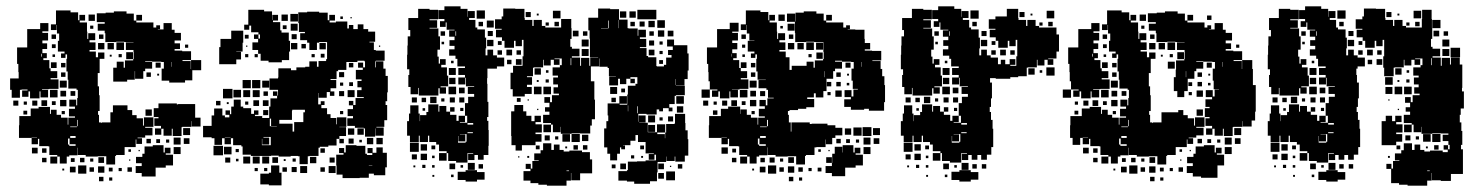

<svg xmlns="http://www.w3.org/2000/svg" viewBox="-20 -557 4679 607"><path d="M409 -116V-92H374V-67H347V-64H344V-37H316V-63H289V-62H251V-67H226V-90H225V-66H199V-62H191V-40H169V-62H161V-67H136V-94H133V-95H104V-118H100V-101H80V-121H97V-122H80V-121H40V-161H41V-190H77V-214H102V-219H138V-197H141V-210H159V-194H173V-185H194V-163H196V-185H217V-189H198V-213H217V-220H199V-242H221V-224H224V-247H226V-273H222V-277H196V-305H194V-331H190V-371H192V-385H187V-374H173V-388H184V-394H163V-428H167V-451H160V-478H159V-462H141V-480H157V-524H203V-518H227V-493H231V-510H249V-492H232V-486H255V-457H256V-434H259V-452H281V-430H263V-423H282V-399H263V-394H283V-376H290V-391H310V-371H295V-326H289V-284H293V-256H295V-206H290V-194H293V-170H299V-168H301V-170H329V-202H337V-224H383V-209H398V-193H412V-183H432V-160H435V-186H465V-156H439V-153H462V-129H439V-122H415V-120H429V-102H411V-116ZM584 -339V-367H616V-335H588V-303H565V-296H515V-302H491V-340H498V-361H490V-362H461V-364H439V-362H461V-340H439V-332H433V-308H407V-332H406V-305H382V-299H338V-343H349V-362H371V-343H375V-366H401V-370H403V-393H402V-399H378V-423H402V-424H373V-425H347V-424H313V-452H311V-460H289V-482H311V-487H286V-515H314V-517H340V-521H380V-514H403V-492H411V-486H465V-470H474V-477H486V-465H479V-464H497V-484H523V-463H532V-453H552V-429H532V-420H549V-402H532V-397H556V-395H584V-367H557V-364H583V-339ZM260 -511H280V-491H260ZM411 -510H429V-492H411ZM43 -273V-248H17V-273H12V-309H39V-329H38V-355H34V-407H66V-465H107V-484H133V-458H114V-453H132V-429H114V-420H129V-402H114V-389H128V-373H117V-367H136V-341H140V-332H161V-310H140V-306H165V-276H136V-275H113V-273H132V-249H108V-268H105V-246H75V-268H70V-251H50V-271H67V-274H48V-273ZM275 -476V-466H265V-476ZM143 -448H157V-434H143ZM293 -434V-448H307V-434ZM348 -423H372V-399H348ZM310 -401H290V-421H310ZM320 -421H340V-401H320ZM144 -417H156V-405H144ZM565 -416H575V-406H565ZM379 -370V-392H401V-370ZM112 -387H110V-378H112ZM365 -386V-376H355V-386ZM154 -385V-377H146V-385ZM333 -384V-378H327V-384ZM523 -346V-361H522V-346ZM141 -360H159V-342H141ZM472 -359H488V-343H472ZM173 -358H187V-344H173ZM187 -314H173V-328H187ZM443 -314V-328H457V-314ZM483 -324V-318H477V-324ZM191 -280H169V-302H191ZM138 -273H162V-249H138ZM171 -252V-270H189V-252ZM203 -254V-269H218V-254ZM170 -241H190V-221H170ZM129 -240V-222H111V-240ZM38 -223H22V-239H38ZM98 -239V-223H82V-239ZM156 -237V-225H144V-237ZM55 -226V-236H65V-226ZM543 -228H597V-185H614V-157H586V-174H585V-156H556V-155H554V-127H526V-150H523V-128H497V-150H490V-131H470V-151H489V-159H468V-183H481V-187H466V-215H481V-230H539V-227H543ZM460 -191H440V-211H460ZM66 -195H54V-207H66ZM185 -206V-196H175V-206ZM224 -158H226V-178H224ZM202 -155H223V-157H202ZM581 -130H559V-152H581ZM219 -127H202V-121H219ZM551 -100H529V-122H551ZM579 -102H561V-120H579ZM195 -119V-100H199V-96H219V-101H200V-119ZM457 -118V-104H443V-118ZM474 -105V-117H486V-105ZM505 -106V-116H515V-106ZM519 -72H504V-68H527V-34H504V-27H472V1H428V-10H409V-32H428V-41H410V-61H430V-71H437V-94H463V-98H497V-75H501V-90H519ZM551 -70H529V-92H551ZM99 -72H81V-90H99ZM127 -74H113V-88H127ZM386 -85H394V-77H386ZM422 -83V-79H418V-83ZM161 -40H139V-62H161ZM291 -42V-60H309V-42ZM127 -44H113V-58H127ZM233 -44V-58H247V-44ZM204 -45V-57H216V-45ZM265 -46V-56H275V-46ZM392 -53V-49H388V-53ZM253 -8H227V-34H253ZM310 -11H290V-31H310ZM219 -12H201V-30H219ZM277 -14H263V-28H277ZM397 -14H383V-28H397ZM336 -15H324V-27H336ZM365 -16H355V-26H365ZM183 -18H177V-24H183ZM307 16H293V2H307ZM335 14H325V4H335Z M774 -476H768V-463H752V-479H765V-526H815V-521H840V-494H841V-510H859V-492H843V-487H866V-461H870V-454H893V-428H897V-394H894V-367H871V-360H829V-365H804V-387H796V-399H778V-423H796V-434H783V-448H797V-435H802V-448H797V-455H774ZM1199 -317H1206V-265H1204V-237H1199V-225H1204V-177H1195V-156H1170V-154H1193V-128H1167V-151H1166V-125H1134V-151H1130V-153H1102V-159H1078V-183H1096V-190H1079V-212H1096V-224H1083V-238H1097V-225H1104V-247H1130V-250H1109V-272H1123V-281H1110V-301H1123V-306H1105V-336H1127V-343H1112V-359H1128V-344H1134V-363H1132V-365H1110V-361H1075V-336H1049V-332H1044V-307H1025V-304H1043V-278H1025V-268H1037V-254H1023V-266H1013V-248H987V-263H986V-227H994V-237H1006V-225H996V-215H1014V-196H1025V-184H1043V-164H1045V-186H1075V-156H1053V-155H1074V-127H1053V-118H1044V-97H1018V-93H991V-90H987V-64H958V-63H953V-38H927V-63H922V-64H899V-62H861V-65H837V-64H773V-68H747V-94H743V-98H717V-120H710V-101H690V-120H682V-99H658V-120H649V-123H622V-159H649V-192H657V-214H683V-192H691V-186H705V-194H693V-208H707V-196H711V-220H719V-242H741V-220H749V-215H774V-197H783V-208H797V-194H786V-190H809V-184H831V-220H835V-246H856V-254H843V-268H857V-255H859V-273H832V-309H859V-312H860V-341H900V-335H917V-344H945V-346H958V-363H982V-346H987V-364H1011V-370H1014V-424H989V-422H982V-399H958V-422H951V-430H929V-452H944V-456H925V-484H923V-518H951V-520H989V-517H1016V-493H1021V-510H1039V-492H1022V-486H1042V-489H1078V-467H1083V-478H1097V-465H1111V-480H1129V-465H1144V-457H1166V-425H1148V-423H1162V-399H1168V-397H1196V-365H1168V-363H1166V-344H1168V-363H1192V-340H1199ZM898 -513H922V-489H898ZM870 -511H890V-491H870ZM1056 -505H1064V-497H1056ZM1088 -503H1092V-499H1088ZM899 -482H921V-460H899ZM886 -477V-465H874V-477ZM742 -369H727V-354H673V-408H677V-434H711V-460H749V-422H747V-394H727V-393H742ZM902 -433V-449H918V-433ZM754 -447H766V-435H754ZM920 -401H900V-421H920ZM990 -421H1010V-401H990ZM933 -418H947V-404H933ZM758 -409V-413H762V-409ZM1178 -413H1182V-409H1178ZM1006 -387V-375H994V-387ZM765 -376H755V-386H765ZM785 -376V-386H795V-376ZM965 -376V-386H975V-376ZM1083 -358H1097V-344H1083ZM1052 -329H1068V-313H1052ZM747 -304H773V-278H747ZM777 -304H803V-278H777ZM809 -302H831V-280H809ZM1096 -297V-285H1084V-297ZM1055 -286V-296H1065V-286ZM685 -276H715V-246H685ZM742 -249H718V-273H742ZM749 -272H771V-250H749ZM779 -272H801V-250H779ZM1101 -250H1079V-272H1101ZM1052 -269H1068V-253H1052ZM813 -254V-268H827V-254ZM799 -240V-222H781V-240ZM811 -240H829V-222H811ZM663 -238H677V-224H663ZM765 -236V-226H755V-236ZM703 -234V-228H697V-234ZM939 -171V-202H944V-210H904V-207H903V-178H863V-166H905V-141H910V-171ZM828 -209V-193H812V-209ZM1065 -206V-196H1055V-206ZM837 -182H833V-158H837V-157H855V-158H837ZM1080 -151H1100V-131H1080ZM1130 -131H1110V-151H1130ZM808 -118V-98H836V-124H813V-122H831V-100H809V-118ZM709 -121V-122H691V-121ZM1140 -121H1160V-101H1140ZM1170 -121H1190V-101H1170ZM1098 -119V-103H1082V-119ZM1067 -118V-104H1053V-118ZM1116 -107V-115H1124V-107ZM1170 -91H1190V-74H1203V-28H1198V-3H1162V-8H1146V5H1117V6H1063V-5H1044V-34H1043V-68H1066V-73H1052V-89H1068V-75H1073V-98H1107V-96H1135V-71H1140V-67H1157V-73H1142V-89H1158V-74H1170ZM685 -66H655V-96H685ZM712 -69H688V-93H712ZM1007 -74H993V-88H1007ZM735 -76H725V-86H735ZM771 -40H749V-62H771ZM801 -40H779V-62H801ZM809 -62H831V-40H809ZM980 -41H960V-61H980ZM841 -42V-60H859V-42ZM708 -43H692V-59H708ZM1022 -43V-59H1038V-43ZM905 -46V-56H915V-46ZM734 -47H726V-55H734ZM877 -48V-54H883V-48ZM1157 -35H1146V-34H1157ZM837 -34H863V-11H870V29H830V26H803V-8H830V-11H837ZM951 -10H929V-32H951ZM1041 -10H1019V-32H1041ZM918 -13H902V-29H918ZM887 -14H873V-28H887ZM1007 -14H993V-28H1007ZM795 -16H785V-26H795ZM825 -26V-16H815V-26Z M1539 -382H1551V-375H1574V-347H1551V-340H1521V-310H1520V-292H1521V-235H1524V-187H1520V-175H1524V-146H1525V-96H1524V-67H1509V-52H1491V-67H1480V-51H1460V-71H1476V-73H1458V-43H1422V-48H1397V-73H1392V-79H1368V-100H1359V-108H1337V-128H1333V-108H1307V-128H1304V-107H1276V-128H1267V-174H1273V-198H1277V-224H1303V-198H1307V-174H1308V-193H1328V-203H1334V-227H1366V-204H1369V-222H1391V-204H1403V-194H1423V-175H1430V-191H1450V-171H1434V-169H1457V-191H1450V-231H1460V-251H1479V-260H1459V-282H1479V-284H1453V-311H1451V-290H1429V-312H1450V-320H1429V-342H1450V-347H1426V-371H1420V-381H1400V-401H1417V-412H1401V-430H1417V-441H1400V-461H1417V-463H1392V-486H1389V-472H1371V-490H1385V-497H1366V-525H1385V-537H1436V-529H1458V-504H1459V-522H1481V-500H1463V-494H1483V-470H1489V-464H1513V-438H1517V-404H1515V-382H1521V-400H1539ZM2144 -307V-287H2117V-286H2145V-256H2117V-254H2113V-228H2096V-217H2106V-205H2094V-215H2076V-205H2064V-211H2056V-195H2024V-197H1998V-172H1999V-192H2021V-170H2001V-169H2028V-139H2057V-164H2083V-138H2058V-133H2082V-120H2083V-138H2086V-165H2113V-168H2114V-197H2146V-168H2147V-145H2154V-117H2156V-65H2145V-46H2115V-62H2113V-48H2087V-62H2086V-45H2059V-12H2057V16H2035V24H1985V17H1962V14H1935V-16H1962V-19H1965V-46H1994V-47H2021V-50H2054V-68H2049V-52H2031V-70H2047V-72H2021V-108H1997V-130H1989V-112H1973V-98H1950V-97H1956V-85H1944V-91H1940V-71H1931V-50H1909V-71H1900V-91H1890V-151H1897V-174H1903V-192H1901V-230H1938V-253H1962V-229H1939V-226H1963V-258H1965V-286H1989V-292H1995V-313H1973V-308H1960V-291H1940V-308H1934V-287H1906V-315H1927V-316H1905V-342H1901V-346H1875V-372H1874V-347H1848V-300H1859V-242H1861V-180H1851V-160H1846V-135H1814V-136H1787V-134H1753V-156H1752V-139H1728V-163H1722V-168H1697V-194H1717V-204H1703V-218H1717V-232H1701V-250H1719V-234H1725V-256H1747V-261H1730V-281H1744V-290H1729V-312H1744V-318H1727V-344H1750V-351H1756V-372H1733V-370H1749V-352H1731V-368H1721V-350H1699V-368H1697V-344H1668V-343H1665V-316H1646V-313H1662V-289H1646V-282H1661V-260H1639V-252H1601V-275H1594V-327H1602V-349H1632V-379H1635V-431H1630V-411H1610V-428H1605V-406H1575V-428H1567V-439H1548V-463H1566V-466H1545V-496H1566V-505H1571V-530H1609V-529H1638V-500H1639V-494H1663V-475H1667V-494H1693V-475H1704V-470H1754V-497H1786V-468H1787V-434H1783V-409H1788V-403H1812V-379H1788V-375H1814V-349H1817V-374H1843V-349H1846V-375H1871V-376H1845V-435H1844V-461H1840V-501H1871V-530H1909V-528H1937V-495H1964V-468H1967V-467H1996V-444H1998V-463H2022V-439H2003V-434H2023V-408H2003V-405H2024V-380H2029V-376H2055V-348H2057V-347H2079V-352H2086V-375H2103V-383H2092V-399H2107V-410H2089V-432H2111V-414H2153V-388H2157V-334H2154V-307ZM1271 -320H1274V-338H1267V-384H1268V-413H1269V-442H1277V-462H1271V-500H1302V-529H1338V-526H1365V-496H1338V-493H1362V-469H1338V-467H1366V-442H1371V-400H1363V-378H1367V-356H1371V-370H1389V-352H1375V-344H1393V-318H1397V-284H1373V-281H1390V-261H1370V-278H1366V-255H1304V-279H1302V-259H1278V-282H1271ZM2055 -526V-496H1995V-526ZM1487 -524H1513V-498H1487ZM1728 -523H1752V-499H1728ZM1940 -521H1960V-501H1940ZM1970 -521H1990V-501H1970ZM1642 -519H1658V-503H1642ZM1677 -514H1683V-508H1677ZM1935 -494V-468H1936V-494ZM2058 -493H2082V-469H2058ZM1519 -492H1541V-470H1519ZM1903 -468H1905V-492H1903V-468H1880V-467H1903ZM2030 -491H2050V-471H2030ZM2018 -489V-473H2002V-489ZM1507 -488V-474H1493V-488ZM1747 -488V-474H1733V-488ZM1987 -488V-474H1973V-488ZM1705 -486H1715V-476H1705ZM2060 -461H2080V-441H2060ZM1791 -460H1809V-442H1791ZM2091 -460H2109V-442H2091ZM1522 -443V-459H1538V-443ZM1373 -458H1387V-444H1373ZM1420 -444H1422V-458H1420ZM1823 -458H1837V-444H1823ZM2033 -444V-458H2047V-444ZM1819 -432H1841V-410H1819ZM1540 -411H1520V-431H1540ZM2048 -413H2032V-429H2048ZM1554 -415V-427H1566V-415ZM2065 -426H2075V-416H2065ZM1384 -425V-417H1376V-425ZM1819 -402H1841V-380H1819ZM1581 -400H1599V-382H1581ZM2049 -382H2031V-400H2049ZM1567 -384H1553V-398H1567ZM1613 -384V-398H1627V-384ZM2075 -386H2065V-396H2075ZM1786 -373H1784V-351H1786ZM1629 -352H1611V-370H1629ZM1583 -368H1597V-354H1583ZM2076 -355H2064V-367H2076ZM1406 -357V-365H1414V-357ZM1421 -320H1399V-342H1421ZM1670 -341H1690V-321H1670ZM1706 -327V-335H1714V-327ZM1420 -311V-291H1400V-311ZM1987 -308V-294H1973V-308ZM2115 -288H2116V-307H2115ZM1715 -296H1705V-306H1715ZM1683 -304V-298H1677V-304ZM1422 -259H1398V-283H1422ZM1692 -259H1668V-283H1692ZM1722 -259H1698V-283H1722ZM1909 -282H1931V-260H1909ZM1431 -280H1449V-262H1431ZM1944 -265V-277H1956V-265ZM2118 -253H2142V-229H2118ZM1360 -251V-231H1340V-251ZM1298 -249V-233H1282V-249ZM1418 -249V-233H1402V-249ZM1432 -249H1448V-233H1432ZM1313 -248H1327V-234H1313ZM1927 -248V-234H1913V-248ZM1614 -235V-247H1626V-235ZM1385 -246V-236H1375V-246ZM1648 -239V-243H1652V-239ZM1673 -98H1630V-81H1610V-98H1597V-127H1596V-205H1606V-225H1634V-205H1644V-191H1660V-174H1670V-191H1690V-171H1673V-164H1693V-138H1673V-133H1692V-109H1673ZM1965 -205H1966V-224H1965ZM1996 -221H1994V-199H1996ZM2140 -221V-201H2120V-221ZM1403 -218H1417V-204H1403ZM1445 -216V-206H1435V-216ZM1324 -215V-207H1316V-215ZM1682 -213V-209H1678V-213ZM2029 -192H2051V-170H2029ZM2108 -173H2092V-189H2108ZM2075 -186V-176H2065V-186ZM1458 -163H1476V-168H1458ZM1722 -139H1698V-163H1722ZM2051 -140H2029V-162H2051ZM1475 -136V-139H1458V-136ZM1813 -134V-108H1787V-134ZM1455 -109V-133H1434V-132H1451V-110H1429V-127H1428V-106H1452V-109ZM1758 -133H1782V-109H1758ZM1820 -131H1840V-111H1820ZM1702 -113V-129H1718V-113ZM1735 -116V-126H1745V-116ZM1304 -77H1276V-105H1304ZM1820 -76H1845V-53H1852V-9H1814V13H1786V-10H1785V14H1771V30H1709V27H1682V22H1657V14H1635V-16H1657V-23H1642V-39H1658V-24H1663V-48H1683V-50H1669V-72H1689V-82H1697V-104H1723V-83H1731V-100H1749V-83H1762V-78H1780V-81H1820ZM1330 -81H1310V-101H1330ZM1793 -84V-98H1807V-84ZM1837 -98V-84H1823V-98ZM1356 -85H1344V-97H1356ZM1686 -97V-85H1674V-97ZM2004 -97H2016V-85H2004ZM1773 -94V-88H1767V-94ZM1392 -49H1368V-73H1392ZM1330 -51H1310V-71H1330ZM1298 -53H1282V-69H1298ZM1975 -56V-66H1985V-56ZM1354 -57H1346V-65H1354ZM1653 -64V-58H1647V-64ZM2013 -64V-58H2007V-64ZM1622 -59H1618V-63H1622ZM1459 -20V-42H1481V-20ZM1419 -22H1401V-40H1419ZM1941 -22V-40H1959V-22ZM2079 -22H2061V-40H2079ZM1493 -24V-38H1507V-24ZM2137 -24H2123V-38H2137ZM1926 -25H1914V-37H1926ZM1325 -26H1315V-36H1325ZM1354 -27H1346V-35H1354ZM1436 -27V-35H1444V-27ZM1293 -28H1287V-34H1293ZM2098 -29V-33H2102V-29ZM1452 -19H1488V-13H1512V11H1488V17H1452V12H1427V-14H1452ZM1779 -18H1771V-16H1779ZM2114 13H2086V-15H2114ZM2079 8H2061V-10H2079ZM1414 3H1406V-5H1414ZM1353 2H1347V-4H1353Z M2776 -288H2778V-234H2775V-207H2727V-213H2712V-210H2670V-219H2649V-243H2670V-250H2650V-272H2672V-252H2678V-274H2692V-276H2676V-302H2672V-340H2679V-361H2671V-362H2642V-365H2620V-362H2642V-340H2620V-332H2614V-308H2593V-269H2583V-249H2559V-262H2553V-249H2532V-244H2554V-218H2529V-213H2503V-209H2476V-206H2471V-194H2474V-170H2480V-141H2482V-170H2540V-165H2546V-166H2596V-161H2621V-153H2643V-129H2621V-121H2611V-101H2591V-116H2590V-92H2561V-91H2555V-67H2528V-64H2525V-37H2497V-63H2470V-62H2432V-67H2407V-91H2406V-66H2380V-62H2372V-40H2350V-62H2342V-67H2317V-94H2314V-95H2285V-118H2281V-101H2261V-121H2278V-122H2261V-121H2221V-161H2222V-190H2259V-213H2282V-220H2320V-197H2321V-211H2341V-194H2354V-185H2375V-163H2377V-185H2398V-189H2379V-213H2398V-221H2381V-241H2401V-224H2406V-246H2426V-248H2408V-273H2403V-278H2378V-304H2401V-305H2375V-331H2371V-371H2373V-385H2368V-374H2354V-388H2365V-394H2344V-428H2365V-429H2349V-451H2341V-478H2340V-462H2322V-480H2338V-524H2384V-519H2409V-493H2412V-510H2430V-492H2413V-486H2436V-457H2437V-434H2440V-452H2462V-430H2444V-423H2463V-399H2444V-394H2464V-376H2476V-336H2483V-349H2530V-362H2552V-343H2556V-366H2582V-370H2584V-393H2583V-424H2554V-425H2528V-424H2494V-453H2493V-488H2468V-514H2494V-489H2495V-517H2521V-521H2561V-514H2584V-492H2592V-486H2646V-470H2655V-477H2667V-465H2660V-464H2684V-463H2713V-434H2714V-421H2731V-401H2714V-397H2737V-396H2766V-366H2738V-364H2764V-339H2769V-316H2776ZM2441 -511H2461V-491H2441ZM2592 -510H2610V-492H2592ZM2231 -271H2248V-274H2224V-300H2220V-329H2219V-355H2215V-407H2247V-465H2287V-485H2315V-457H2295V-453H2313V-429H2295V-421H2311V-401H2295V-389H2309V-373H2298V-367H2317V-342H2322V-332H2342V-310H2322V-306H2346V-276H2318V-274H2294V-273H2313V-249H2289V-268H2286V-246H2256V-268H2251V-251H2231ZM2470 -482H2492V-460H2470ZM2455 -475V-467H2447V-475ZM2324 -448H2338V-434H2324ZM2474 -434V-448H2488V-434ZM2529 -423H2553V-399H2529ZM2560 -422H2582V-400H2560ZM2491 -401H2471V-421H2491ZM2501 -401V-421H2521V-401ZM2326 -416H2336V-406H2326ZM2581 -391V-371H2561V-391ZM2293 -387H2292V-378H2293ZM2546 -386V-376H2536V-386ZM2335 -385V-377H2327V-385ZM2704 -346V-361H2703V-346ZM2322 -360H2340V-342H2322ZM2653 -359H2669V-343H2653ZM2354 -358H2368V-344H2354ZM2587 -313H2588V-332H2587ZM2368 -314H2354V-328H2368ZM2624 -328H2638V-314H2624ZM2658 -318V-324H2664V-318ZM2372 -280H2350V-302H2372ZM2594 -298H2608V-284H2594ZM2638 -284H2624V-298H2638ZM2665 -287H2657V-295H2665ZM2198 -274H2224V-248H2198ZM2319 -273H2343V-249H2319ZM2641 -251H2621V-271H2641ZM2352 -252V-270H2370V-252ZM2383 -253V-269H2399V-253ZM2606 -266V-256H2596V-266ZM2351 -241H2371V-221H2351ZM2310 -240V-222H2292V-240ZM2219 -223H2203V-239H2219ZM2279 -239V-223H2263V-239ZM2337 -237V-225H2325V-237ZM2236 -226V-236H2246V-226ZM2248 -194H2234V-208H2248ZM2366 -206V-196H2356V-206ZM2405 -158H2408V-178H2405ZM2383 -155H2404V-157H2383ZM2735 -127H2707V-155H2735ZM2678 -154H2704V-128H2678ZM2762 -130H2740V-152H2762ZM2651 -151H2671V-131H2651ZM2401 -127H2383V-121H2401ZM2732 -100H2710V-122H2732ZM2760 -102H2742V-120H2760ZM2376 -119V-100H2380V-96H2401V-101H2381V-119ZM2624 -104V-118H2638V-104ZM2667 -117V-105H2655V-117ZM2696 -116V-106H2686V-116ZM2700 -72H2685V-68H2708V-34H2685V-27H2652V0H2610V-10H2590V-32H2610V-42H2611V-71H2619V-93H2643V-75H2644V-98H2678V-75H2682V-90H2700ZM2732 -70H2710V-92H2732ZM2281 -71H2261V-91H2281ZM2295 -75V-87H2307V-75ZM2567 -77V-85H2575V-77ZM2599 -79V-83H2603V-79ZM2342 -40H2320V-62H2342ZM2472 -42V-60H2490V-42ZM2592 -42V-60H2610V-42ZM2413 -43V-59H2429V-43ZM2308 -44H2294V-58H2308ZM2384 -44V-58H2398V-44ZM2446 -46V-56H2456V-46ZM2434 -8H2408V-34H2434ZM2491 -11H2471V-31H2491ZM2400 -12H2382V-30H2400ZM2458 -14H2444V-28H2458ZM2518 -14H2504V-28H2518ZM2577 -15H2565V-27H2577ZM2546 -16H2536V-26H2546ZM2364 -18H2358V-24H2364ZM2488 16H2474V2H2488ZM2516 14H2506V4H2516Z M3320 -448H3328V-394H3320V-372H3294V-370H3310V-352H3292V-368H3282V-350H3260V-368H3258V-344H3229V-343H3226V-316H3199V-313H3174V-308H3128V-310H3110V-296H3116V-246H3113V-219H3109V-203H3113V-178H3118V-150H3120V-92H3114V-68H3100V-52H3082V-67H3070V-52H3052V-67H3041V-51H3021V-71H3037V-73H3019V-43H2983V-48H2958V-73H2953V-79H2929V-100H2920V-108H2898V-128H2894V-108H2868V-128H2865V-107H2837V-128H2828V-174H2834V-198H2838V-224H2864V-198H2868V-174H2869V-193H2889V-203H2895V-227H2927V-204H2930V-222H2952V-204H2964V-194H2984V-175H2991V-191H3011V-171H2995V-169H3018V-191H3011V-231H3021V-251H3040V-260H3020V-282H3040V-284H3014V-311H3012V-290H2990V-312H3011V-320H2990V-342H3011V-347H2987V-371H2981V-381H2961V-401H2978V-412H2962V-430H2978V-441H2961V-461H2978V-463H2953V-486H2950V-472H2932V-490H2946V-497H2927V-525H2946V-537H2997V-529H3019V-504H3020V-522H3042V-500H3024V-494H3044V-470H3050V-464H3074V-438H3078V-404H3076V-382H3082V-400H3100V-382H3112V-375H3135V-354H3144V-368H3158V-354H3172V-370H3190V-352H3174V-349H3193V-379H3196V-431H3191V-411H3171V-428H3166V-406H3136V-428H3128V-439H3109V-463H3127V-466H3106V-496H3127V-505H3163V-529H3199V-500H3200V-494H3224V-475H3228V-494H3254V-475H3265V-470H3320ZM2832 -320H2835V-338H2828V-384H2829V-413H2830V-442H2838V-462H2832V-500H2863V-529H2899V-526H2926V-496H2899V-493H2923V-469H2899V-467H2927V-442H2932V-400H2924V-378H2928V-356H2932V-370H2950V-352H2936V-344H2954V-318H2958V-284H2934V-281H2951V-261H2931V-278H2927V-255H2865V-279H2863V-259H2839V-282H2832ZM3048 -524H3074V-498H3048ZM3289 -523H3313V-499H3289ZM3203 -519H3219V-503H3203ZM3238 -514H3244V-508H3238ZM3068 -488V-474H3054V-488ZM3308 -488V-474H3294V-488ZM3266 -486H3276V-476H3266ZM3083 -459H3099V-443H3083ZM2934 -458H2948V-444H2934ZM2981 -444H2983V-458H2981ZM3081 -431H3101V-411H3081ZM3115 -415V-427H3127V-415ZM2945 -425V-417H2937V-425ZM3142 -400H3160V-382H3142ZM3128 -384H3114V-398H3128ZM3174 -384V-398H3188V-384ZM2967 -357V-365H2975V-357ZM3314 -318H3288V-344H3314ZM2982 -320H2960V-342H2982ZM3251 -321H3231V-341H3251ZM3275 -327H3267V-335H3275ZM2981 -311V-291H2961V-311ZM2983 -259H2959V-283H2983ZM2992 -280H3010V-262H2992ZM2921 -251V-231H2901V-251ZM2859 -249V-233H2843V-249ZM2979 -249V-233H2963V-249ZM2993 -249H3009V-233H2993ZM2874 -248H2888V-234H2874ZM2946 -246V-236H2936V-246ZM2964 -218H2978V-204H2964ZM3006 -216V-206H2996V-216ZM2885 -215V-207H2877V-215ZM3019 -163H3037V-168H3019ZM3036 -136V-139H3019V-136ZM3016 -109V-133H2995V-132H3012V-110H2990V-127H2989V-106H3013V-109ZM2865 -77H2837V-105H2865ZM2891 -81H2871V-101H2891ZM2917 -85H2905V-97H2917ZM2953 -49H2929V-73H2953ZM2891 -51H2871V-71H2891ZM2859 -53H2843V-69H2859ZM2915 -57H2907V-65H2915ZM3020 -20V-42H3042V-20ZM2980 -22H2962V-40H2980ZM3054 -24V-38H3068V-24ZM3098 -24H3084V-38H3098ZM2886 -26H2876V-36H2886ZM2915 -27H2907V-35H2915ZM2997 -27V-35H3005V-27ZM2854 -28H2848V-34H2854ZM3013 -19H3049V-13H3073V11H3049V17H3013V12H2988V-14H3013ZM2975 3H2967V-5H2975ZM2914 2H2908V-4H2914Z M3732 -116V-92H3697V-67H3670V-64H3667V-37H3639V-63H3612V-62H3574V-67H3549V-90H3548V-66H3522V-62H3514V-40H3492V-62H3484V-67H3459V-94H3456V-95H3427V-118H3423V-101H3403V-121H3420V-122H3403V-121H3395V-99H3371V-121H3363V-161H3364V-190H3400V-214H3425V-219H3461V-197H3464V-210H3482V-194H3496V-185H3517V-163H3519V-185H3540V-189H3521V-213H3540V-220H3522V-242H3544V-224H3547V-247H3549V-273H3545V-277H3519V-305H3517V-331H3513V-371H3515V-385H3510V-374H3496V-388H3507V-394H3486V-428H3490V-451H3483V-478H3482V-462H3464V-480H3480V-524H3526V-518H3550V-493H3554V-510H3572V-492H3555V-486H3578V-457H3579V-434H3582V-452H3604V-430H3586V-423H3605V-399H3586V-394H3606V-376H3613V-391H3633V-371H3618V-326H3612V-284H3616V-256H3618V-206H3613V-194H3616V-170H3622V-168H3624V-170H3652V-202H3705V-209H3721V-193H3735V-183H3755V-160H3758V-186H3788V-156H3762V-153H3785V-129H3762V-122H3738V-120H3752V-102H3734V-116ZM3941 -288H3950V-204H3948V-176H3937V-157H3909V-174H3908V-156H3879V-155H3877V-127H3849V-150H3846V-128H3820V-150H3813V-131H3793V-151H3812V-159H3791V-183H3804V-187H3789V-215H3804V-219H3791V-243H3812V-250H3792V-272H3814V-252H3820V-274H3834V-275H3817V-302H3814V-340H3821V-361H3813V-362H3784V-364H3762V-362H3784V-340H3762V-332H3756V-308H3735V-269H3724V-250H3702V-269H3691V-313H3697V-337H3698V-366H3724V-370H3726V-393H3725V-399H3701V-423H3725V-424H3696V-425H3670V-424H3636V-452H3634V-460H3612V-482H3634V-487H3609V-515H3637V-517H3663V-521H3703V-514H3726V-492H3734V-486H3788V-470H3797V-477H3809V-465H3802V-464H3820V-484H3846V-463H3855V-453H3875V-429H3855V-420H3872V-402H3855V-397H3879V-395H3907V-367H3880V-364H3906V-339H3907V-367H3939V-339H3941ZM3583 -511H3603V-491H3583ZM3734 -510H3752V-492H3734ZM3796 -508H3810V-494H3796ZM3373 -271H3390V-274H3366V-300H3362V-329H3361V-355H3357V-407H3389V-465H3430V-484H3456V-458H3437V-453H3455V-429H3437V-420H3452V-402H3437V-389H3451V-373H3440V-367H3459V-341H3463V-332H3484V-310H3463V-306H3488V-276H3459V-275H3436V-273H3455V-249H3431V-268H3428V-246H3398V-268H3393V-251H3373ZM3598 -476V-466H3588V-476ZM3466 -448H3480V-434H3466ZM3616 -434V-448H3630V-434ZM3671 -423H3695V-399H3671ZM3633 -401H3613V-421H3633ZM3643 -421H3663V-401H3643ZM3467 -417H3479V-405H3467ZM3888 -416H3898V-406H3888ZM3702 -370V-392H3724V-370ZM3435 -387H3433V-378H3435ZM3678 -376V-386H3688V-376ZM3477 -385V-377H3469V-385ZM3656 -384V-378H3650V-384ZM3694 -340H3672V-362H3694ZM3846 -346V-361H3845V-346ZM3464 -360H3482V-342H3464ZM3795 -359H3811V-343H3795ZM3496 -358H3510V-344H3496ZM3729 -313H3730V-332H3729ZM3510 -314H3496V-328H3510ZM3766 -328H3780V-314H3766ZM3800 -318V-324H3806V-318ZM3514 -280H3492V-302H3514ZM3780 -284H3766V-298H3780ZM3737 -297H3749V-285H3737ZM3807 -287H3799V-295H3807ZM3340 -274H3366V-248H3340ZM3461 -273H3485V-249H3461ZM3783 -251H3763V-271H3783ZM3494 -252V-270H3512V-252ZM3526 -254V-269H3541V-254ZM3748 -266V-256H3738V-266ZM3493 -241H3513V-221H3493ZM3452 -240V-222H3434V-240ZM3421 -239V-223H3405V-239ZM3479 -237V-225H3467V-237ZM3378 -226V-236H3388V-226ZM3783 -191H3763V-211H3783ZM3389 -195H3377V-207H3389ZM3508 -206V-196H3498V-206ZM3547 -158H3549V-178H3547ZM3525 -155H3546V-157H3525ZM3904 -130H3882V-152H3904ZM3542 -127H3525V-121H3542ZM3874 -100H3852V-122H3874ZM3902 -102H3884V-120H3902ZM3518 -119V-100H3522V-96H3542V-101H3523V-119ZM3780 -118V-104H3766V-118ZM3797 -105V-117H3809V-105ZM3828 -106V-116H3838V-106ZM3842 -72H3827V-68H3850V-34H3829V5H3777V1H3751V-10H3732V-32H3751V-41H3733V-61H3753V-71H3760V-94H3786V-98H3820V-75H3824V-90H3842ZM3874 -70H3852V-92H3874ZM3422 -72H3404V-90H3422ZM3450 -74H3436V-88H3450ZM3709 -85H3717V-77H3709ZM3745 -83V-79H3741V-83ZM3484 -40H3462V-62H3484ZM3614 -42V-60H3632V-42ZM3450 -44H3436V-58H3450ZM3556 -44V-58H3570V-44ZM3527 -45V-57H3539V-45ZM3588 -46V-56H3598V-46ZM3715 -53V-49H3711V-53ZM3576 -8H3550V-34H3576ZM3633 -11H3613V-31H3633ZM3542 -12H3524V-30H3542ZM3600 -14H3586V-28H3600ZM3720 -14H3706V-28H3720ZM3659 -15H3647V-27H3659ZM3688 -16H3678V-26H3688ZM3506 -18H3500V-24H3506ZM3630 16H3616V2H3630ZM3658 14H3648V4H3658Z M4260 -382H4272V-375H4295V-347H4272V-340H4268V-320H4270V-296H4276V-246H4273V-219H4269V-203H4273V-178H4278V-150H4280V-92H4274V-68H4260V-52H4242V-67H4230V-52H4212V-67H4201V-51H4181V-71H4197V-73H4179V-43H4143V-48H4118V-73H4113V-79H4089V-100H4080V-108H4058V-128H4054V-108H4028V-128H4025V-107H3997V-128H3988V-174H3994V-198H3998V-224H4024V-198H4028V-174H4029V-193H4049V-203H4055V-227H4087V-204H4090V-222H4112V-204H4124V-194H4144V-175H4151V-191H4171V-171H4155V-169H4178V-191H4171V-231H4181V-251H4200V-260H4180V-282H4200V-284H4174V-311H4172V-290H4150V-312H4171V-320H4150V-342H4171V-347H4147V-371H4141V-381H4121V-401H4138V-412H4122V-430H4138V-441H4121V-461H4138V-463H4113V-486H4110V-472H4092V-490H4106V-497H4087V-525H4106V-537H4157V-529H4179V-504H4180V-522H4202V-500H4184V-494H4204V-470H4210V-464H4234V-438H4238V-404H4236V-382H4242V-400H4260ZM4598 -214V-194H4595V-170H4600V-143H4603V-99H4599V-85H4605V-7H4567V15H4535V13H4507V-10H4506V14H4492V30H4430V27H4403V22H4378V-23H4363V-39H4379V-24H4384V-48H4404V-50H4390V-72H4410V-82H4418V-104H4444V-83H4452V-100H4470V-83H4483V-78H4501V-81H4541V-76H4557V-84H4544V-98H4558V-85H4563V-99H4559V-111H4541V-131H4559V-135H4535V-136H4508V-134H4474V-156H4473V-139H4449V-163H4443V-168H4418V-194H4438V-204H4424V-218H4438V-232H4422V-250H4440V-234H4446V-256H4468V-261H4451V-281H4465V-290H4450V-312H4465V-318H4448V-344H4471V-351H4477V-372H4454V-370H4470V-352H4452V-368H4442V-350H4420V-368H4418V-344H4389V-343H4386V-316H4356V-343H4353V-379H4356V-431H4351V-411H4331V-428H4326V-406H4296V-428H4288V-439H4269V-463H4287V-466H4266V-496H4287V-505H4292V-530H4330V-529H4359V-500H4360V-494H4384V-475H4388V-494H4414V-475H4425V-470H4475V-497H4476V-526H4506V-497H4507V-468H4508V-434H4504V-409H4509V-403H4533V-379H4509V-375H4535V-349H4538V-374H4564V-353H4567V-375H4595V-353H4603V-279H4602V-268H4608V-214ZM3992 -320H3995V-338H3988V-384H3989V-413H3990V-442H3998V-462H3992V-500H4023V-529H4059V-526H4086V-496H4059V-493H4083V-469H4059V-467H4087V-442H4092V-400H4084V-378H4088V-356H4092V-370H4110V-352H4096V-344H4114V-318H4118V-284H4094V-281H4111V-261H4091V-278H4087V-255H4025V-279H4023V-259H3999V-282H3992ZM4208 -524H4234V-498H4208ZM4449 -523H4473V-499H4449ZM4363 -519H4379V-503H4363ZM4398 -514H4404V-508H4398ZM4508 -494H4534V-468H4508ZM4228 -488V-474H4214V-488ZM4468 -488V-474H4454V-488ZM4426 -486H4436V-476H4426ZM4530 -460V-442H4512V-460ZM4243 -459H4259V-443H4243ZM4094 -458H4108V-444H4094ZM4141 -444H4143V-458H4141ZM4544 -458H4558V-444H4544ZM4540 -432H4562V-410H4540ZM4241 -431H4261V-411H4241ZM4275 -415V-427H4287V-415ZM4105 -425V-417H4097V-425ZM4566 -406H4596V-376H4566ZM4540 -402H4562V-380H4540ZM4320 -382H4302V-400H4320ZM4288 -384H4274V-398H4288ZM4334 -384V-398H4348V-384ZM4507 -373H4505V-351H4507ZM4350 -352H4332V-370H4350ZM4318 -354H4304V-368H4318ZM4127 -357V-365H4135V-357ZM4142 -320H4120V-342H4142ZM4391 -341H4411V-321H4391ZM4427 -327V-335H4435V-327ZM4359 -313H4383V-289H4359ZM4141 -311V-291H4121V-311ZM4436 -296H4426V-306H4436ZM4404 -304V-298H4398V-304ZM4143 -259H4119V-283H4143ZM4413 -259H4389V-283H4413ZM4443 -259H4419V-283H4443ZM4360 -282H4382V-260H4360ZM4152 -280H4170V-262H4152ZM4081 -251V-231H4061V-251ZM4019 -249V-233H4003V-249ZM4139 -249V-233H4123V-249ZM4153 -249H4169V-233H4153ZM4034 -248H4048V-234H4034ZM4106 -246V-236H4096V-246ZM4373 -243V-239H4369V-243ZM4124 -218H4138V-204H4124ZM4166 -216V-206H4156V-216ZM4045 -215V-207H4037V-215ZM4403 -213V-209H4399V-213ZM4413 -109H4394V-98H4348V-174H4361V-191H4381V-174H4391V-191H4411V-171H4394V-164H4414V-138H4394V-133H4413ZM4179 -163H4197V-168H4179ZM4443 -139H4419V-163H4443ZM4196 -136V-139H4179V-136ZM4534 -134V-108H4508V-134ZM4176 -109V-133H4155V-132H4172V-110H4150V-127H4149V-106H4173V-109ZM4479 -133H4503V-109H4479ZM4423 -113V-129H4439V-113ZM4456 -116V-126H4466V-116ZM4025 -77H3997V-105H4025ZM4051 -81H4031V-101H4051ZM4514 -84V-98H4528V-84ZM4077 -85H4065V-97H4077ZM4407 -97V-85H4395V-97ZM4494 -94V-88H4488V-94ZM4113 -49H4089V-73H4113ZM4051 -51H4031V-71H4051ZM4019 -53H4003V-69H4019ZM4075 -57H4067V-65H4075ZM4374 -64V-58H4368V-64ZM4180 -20V-42H4202V-20ZM4140 -22H4122V-40H4140ZM4214 -24V-38H4228V-24ZM4258 -24H4244V-38H4258ZM4046 -26H4036V-36H4046ZM4075 -27H4067V-35H4075ZM4157 -27V-35H4165V-27ZM4014 -28H4008V-34H4014ZM4173 -19H4209V-13H4233V11H4209V17H4173V12H4148V-14H4173ZM4500 -18H4492V-16H4500ZM4135 3H4127V-5H4135ZM4074 2H4068V-4H4074Z"/></svg>

Font: Rubik-Storm
Style: Regular
Weight: 400
Designer: NaN (generative design), Hubert & Fischer (Rubik source font outlines)
Foundry: NaN, Hubert & Fischer
Version: Version 1.000